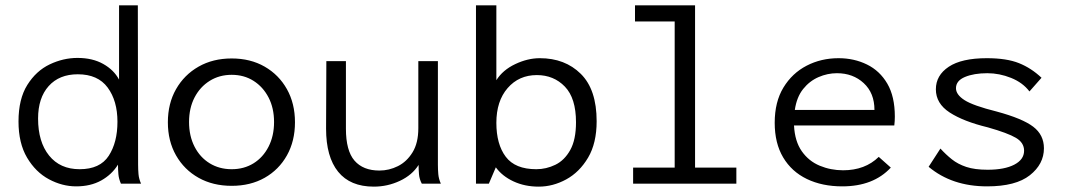

<svg xmlns="http://www.w3.org/2000/svg" viewBox="-20 -685 3981 716"><path d="M264 10Q212 10 162.5 -16.5Q113 -43 81 -97Q49 -151 49 -232Q49 -316 82 -368.5Q115 -421 165.5 -445Q216 -469 269 -469Q325 -469 365 -446.5Q405 -424 424 -388V-665H494L495 -71Q495 -53 496.5 -35.5Q498 -18 506 0H431Q423 -18 421.5 -35.5Q420 -53 420 -71Q397 -34 357.5 -12Q318 10 264 10ZM277 -54Q353 -54 385.5 -104Q418 -154 418 -231Q418 -309 381.5 -358.5Q345 -408 270 -408Q201 -408 161.5 -364Q122 -320 122 -243Q122 -156 163 -105Q204 -54 277 -54Z M844 8Q774 8 720.5 -22Q667 -52 636.5 -105.5Q606 -159 606 -229Q606 -299 636.5 -352.5Q667 -406 720.5 -436.5Q774 -467 844 -467Q914 -467 967 -436.5Q1020 -406 1050 -352.5Q1080 -299 1080 -229Q1080 -159 1050 -105.5Q1020 -52 967 -22Q914 8 844 8ZM844 -54Q890 -54 925.5 -76Q961 -98 981.5 -138Q1002 -178 1002 -230Q1002 -282 981.5 -321.5Q961 -361 925.5 -383.5Q890 -406 844 -406Q798 -406 762 -383.5Q726 -361 705.5 -321.5Q685 -282 685 -230Q685 -178 705.5 -138Q726 -98 762 -76Q798 -54 844 -54Z M1374 11Q1286 11 1241 -44.5Q1196 -100 1196 -205L1197 -457H1270V-205Q1270 -123 1302 -86Q1334 -49 1395 -49Q1431 -49 1464 -65.5Q1497 -82 1518.5 -117Q1540 -152 1540 -207V-457H1613V-71Q1613 -53 1614.5 -35.5Q1616 -18 1624 0H1553Q1544 -17 1542.5 -35Q1541 -53 1541 -70Q1517 -32 1471 -10.5Q1425 11 1374 11Z M1989 11Q1937 11 1895 -8.5Q1853 -28 1829 -61L1803 0H1755V-665H1831V-386Q1855 -424 1901.5 -446Q1948 -468 1993 -468Q2087 -468 2146 -409.5Q2205 -351 2205 -233Q2205 -151 2173 -97Q2141 -43 2091.5 -16Q2042 11 1989 11ZM1980 -54Q2017 -54 2051 -70.5Q2085 -87 2106.5 -125.5Q2128 -164 2128 -229Q2128 -319 2086.5 -362Q2045 -405 1982 -405Q1915 -405 1873 -356.5Q1831 -308 1831 -227Q1831 -147 1866 -100.5Q1901 -54 1980 -54Z M2341 0V-60H2496V-605H2348V-665H2572V-60H2726V0Z M3121 10Q3046 10 2989 -17.5Q2932 -45 2900.5 -98Q2869 -151 2869 -227Q2869 -305 2901.5 -358.5Q2934 -412 2988 -440Q3042 -468 3107 -468Q3165 -468 3213 -444.5Q3261 -421 3289 -373Q3317 -325 3317 -250Q3317 -242 3316.5 -234Q3316 -226 3315 -217H2941Q2944 -158 2970 -121Q2996 -84 3037 -67Q3078 -50 3124 -50Q3206 -50 3257 -100L3302 -60Q3237 10 3121 10ZM2944 -275H3241Q3241 -338 3201 -375Q3161 -412 3101 -412Q3066 -412 3032.5 -397.5Q2999 -383 2975 -353Q2951 -323 2944 -275Z M3661 10Q3530 10 3443 -63L3487 -131Q3507 -109 3529.5 -91Q3552 -73 3583.5 -62.5Q3615 -52 3663 -52Q3726 -52 3762.5 -71Q3799 -90 3799 -123Q3799 -153 3768.5 -171Q3738 -189 3664 -210Q3573 -232 3521.5 -265.5Q3470 -299 3470 -352Q3470 -404 3518 -436Q3566 -468 3660 -468Q3734 -468 3780 -449.5Q3826 -431 3864 -395L3819 -344Q3794 -377 3750.5 -394.5Q3707 -412 3662 -412Q3612 -412 3578.5 -398Q3545 -384 3545 -356Q3545 -332 3577 -311.5Q3609 -291 3697 -269Q3793 -243 3833 -212.5Q3873 -182 3873 -132Q3873 -73 3820.5 -31.5Q3768 10 3661 10Z"/></svg>

Font: Inconsolata SemiExpanded Thin
Style: Regular
Weight: 100
Width: 6
Monospace: yes
Designer: Raph Levien, Cyreal, Brenton Simpson
Foundry: Raph Levien, Cyreal, Google
Version: Version 3.100; ttfautohint (v1.8.4.7-5d5b)